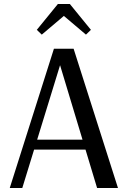

<svg xmlns="http://www.w3.org/2000/svg" viewBox="-20 -945 642 965"><path d="M29 0 251 -700H350L573 0H468L269 -660H295L92 0ZM126 -193V-243H438V-193ZM190 -771 165 -795 271 -925H331L437 -795L412 -771L301 -865Z"/></svg>

Font: Sutasoma
Style: Regular
Weight: 400
Designer: Izhar Fathurrohim, Akbar Rohmanto, Arusyal Khofiqoini
Foundry: Kiwari Kolektiv
Version: Version 1.102